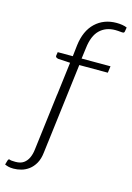

<svg xmlns="http://www.w3.org/2000/svg" viewBox="-192 -783 708 1033"><g transform="rotate(15 162.5 -266.5)"><path d="M83 0 138 -445 70 -449Q63 -451 59 -454Q55 -457 56 -463L59 -483H143L150 -545Q160 -628 207 -672.5Q254 -717 325 -717Q341 -717 356.5 -714.5Q372 -712 383 -707L379 -683Q378 -677 372.5 -676Q367 -675 360 -676Q350 -677 343 -677.5Q336 -678 328 -678Q275 -678 241.5 -645.5Q208 -613 200 -544L192 -483H353L348 -446H189L134 0ZM-9 184Q-27 184 -38 181Q-49 178 -58 174L-51 150Q-47 139 -40.5 142.5Q-34 146 -8 146Q20 146 37 134Q54 122 63.5 101.5Q73 81 76 54L115 -262H166L127 56Q123 94 109 118.5Q95 143 75.5 157.5Q56 172 34 178Q12 184 -9 184Z"/></g></svg>

Font: Aleo Light
Style: Italic
Weight: 300
Italic angle: -7°
Designer: Alessio Laiso
Foundry: Alessio Laiso
Version: Version 2.001;gftools[0.9.29]